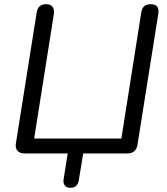

<svg xmlns="http://www.w3.org/2000/svg" viewBox="-20 -732 795 916"><path d="M315 164Q297 164 288.5 152Q280 140 284 120L303 0H97Q74 0 63 -13Q52 -26 56 -49L155 -672Q161 -712 200 -712Q221 -712 230.5 -699.5Q240 -687 237 -665L143 -71H559L654 -673Q660 -712 699 -712Q743 -712 735 -665L636 -42Q629 0 588 0H377L356 127Q351 164 315 164Z"/></svg>

Font: Nunito
Style: Italic
Weight: 400
Italic angle: -9°
Designer: Vernon Adams
Foundry: Vernon Adams
Version: Version 3.601; ttfautohint (v1.8.2.53-6de2)